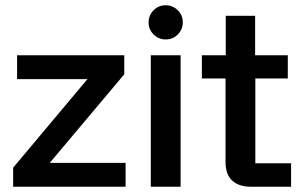

<svg xmlns="http://www.w3.org/2000/svg" viewBox="-20 -710 1147 730"><path d="M30 0V-72.5L312.5 -409.2H45V-500H452.5V-427.5L169.2 -90.8H457.5V0Z M553.3 0V-500H666.7V0ZM610 -560Q583.3 -560 564.2 -578.8Q545 -597.5 545 -625Q545 -651.7 563.8 -670.8Q582.5 -690 610 -690Q636.7 -690 655.8 -671.2Q675 -652.5 675 -625Q675 -598.3 656.2 -579.2Q637.5 -560 610 -560Z M934.2 0Q888.3 0 862.9 -23.3Q837.5 -46.7 837.5 -94.2V-411.7H747.5V-500H838.3V-650H950V-500H1074.2V-411.7H950.8V-89.2H1086.7V0Z"/></svg>

Font: Funnel Display Light Medium
Style: Regular
Weight: 500
Version: Version 1.000